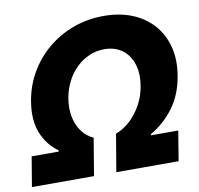

<svg xmlns="http://www.w3.org/2000/svg" viewBox="-100 -822 938 907"><g transform="rotate(-10 368.5 -368.5)"><path d="M-19 0 4.9 -143.1H134.8L135.3 -148.9Q82 -187 57.4 -249Q32.7 -311 46.9 -398.4Q59.1 -472.7 95.2 -534.7Q131.3 -596.7 186 -642.1Q240.7 -687.5 309.1 -712.4Q377.4 -737.3 454.6 -737.3Q531.7 -737.3 592 -712.4Q652.3 -687.5 691.9 -642.1Q731.4 -596.7 747.1 -534.7Q762.7 -472.7 750 -398.4Q735.8 -311 690.2 -249Q644.5 -187 578.1 -148.9L577.6 -143.1H708L684.6 0H385.7L416 -179.2Q453.6 -193.4 485.6 -223.1Q517.6 -252.9 539.8 -293.7Q562 -334.5 569.8 -382.3Q579.1 -440.4 564.7 -485.6Q550.3 -530.8 515.6 -556.4Q481 -582 429.7 -582Q391.6 -582 357.4 -567.1Q323.2 -552.2 295.7 -525.6Q268.1 -499 249.3 -462.4Q230.5 -425.8 223.1 -382.3Q215.3 -334.5 223.6 -293.7Q231.9 -252.9 253.9 -223.1Q275.9 -193.4 308.6 -179.2L278.8 0Z"/></g></svg>

Font: Inter Tight ExtraBold
Style: Italic
Weight: 800
Italic angle: -9.39999°
Designer: Rasmus Andersson
Foundry: rsms
Version: Version 3.004